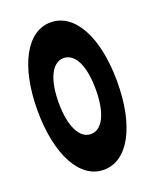

<svg xmlns="http://www.w3.org/2000/svg" viewBox="-126 -714 653 808"><g transform="rotate(-20 200.0 -310.0)"><path d="M199 20C308 20 378 -112 378 -310C378 -508 308 -640 199 -640C92 -640 21 -508 21 -310C21 -112 92 20 199 20ZM199 -140C148 -140 116 -205 116 -310C116 -415 148 -480 199 -480C251 -480 282 -415 282 -310C282 -205 251 -140 199 -140Z"/></g></svg>

Font: Yard Headline
Style: Regular
Weight: 400
Monospace: yes
Designer: Roman Shamin
Foundry: Evil Martians
Version: Version 1.000